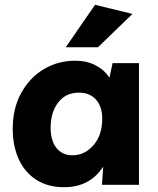

<svg xmlns="http://www.w3.org/2000/svg" viewBox="-20 -770 658 800"><path d="M559 -507V0H405L410 -76Q355 10 247 10Q179 10 131 -21Q83 -52 58 -107Q33 -162 33 -233Q33 -318 68 -382Q103 -446 162 -481.5Q221 -517 294 -517Q342 -517 379 -497.5Q416 -478 436 -446L449 -507ZM309 -384Q254 -384 222.5 -343Q191 -302 191 -238Q191 -183 215.5 -153Q240 -123 282 -123Q333 -123 369.5 -165Q406 -207 406 -275Q406 -326 380 -355Q354 -384 309 -384ZM254 -573 376 -750 532 -712 388 -573Z"/></svg>

Font: Livvic
Style: Bold
Weight: 700
Designer: Jacques Le Bailly, Baron von Fonthausen
Version: Version 1.001; ttfautohint (v1.8.2)